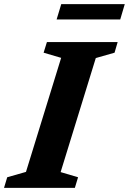

<svg xmlns="http://www.w3.org/2000/svg" viewBox="-44 -911 626 931"><path d="M252.5 -630.5 167.5 -655.5 183.5 -707H526.5L511.5 -655.5L420.5 -629.5L250 -76.5L334.5 -51.5L319 0H-24.5L-9 -51.5L82 -77.5ZM230.5 -816.5 253 -891H561L539 -816.5Z"/></svg>

Font: Newsreader 6pt SemiBold
Style: Italic
Weight: 600
Italic angle: -17°
Designer: Hugues Gentile
Foundry: Production Type
Version: Version 1.003; ttfautohint (v1.8.3)